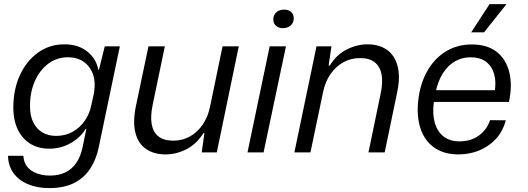

<svg xmlns="http://www.w3.org/2000/svg" viewBox="-20 -754 2614 950"><path d="M223.3 176.7Q163.6 176.7 117.6 157.1Q71.7 137.6 46.1 101.4Q20.6 65.3 19.7 17H95.7Q97 47.7 113.6 69.6Q130.3 91.4 160.2 103.1Q190.1 114.7 228 114.7Q272.6 114.7 305.1 98.2Q337.6 81.7 358.4 50.5Q379.3 19.3 388.3 -24.6L407.4 -116.3H404Q376.6 -72.1 328.6 -45.2Q280.6 -18.3 222.9 -18.3Q182.3 -18.3 149.8 -32.4Q117.3 -46.6 93.9 -73.4Q70.6 -100.1 58.2 -137.4Q45.9 -174.7 45.9 -221Q45.9 -311.4 78.5 -382.1Q111.1 -452.7 168.1 -493.7Q225 -534.7 298.3 -534.7Q367.4 -534.7 411.9 -499.1Q456.3 -463.6 466.4 -409.1H469.6L498.3 -524.7H573L468.6 -25.9Q456.7 33.3 427.2 79.1Q397.7 125 347.8 150.9Q297.9 176.7 223.3 176.7ZM257.6 -81.6Q303.9 -81.6 340.2 -102.2Q376.6 -122.9 400.4 -157.9Q424.1 -192.9 432.3 -235.9L444.9 -293.3Q454 -346 440.2 -385.9Q426.4 -425.7 394.1 -448.2Q361.9 -470.7 316.3 -470.7Q261.6 -470.7 219.2 -439.1Q176.9 -407.6 152.6 -352.9Q128.4 -298.3 128.4 -228.6Q128.4 -181 144.7 -148.3Q161 -115.6 189.9 -98.6Q218.9 -81.6 257.6 -81.6Z M799.4 10Q741 10 702.2 -17.1Q663.4 -44.1 649.9 -97.2Q636.4 -150.3 652.4 -228.7L714.6 -524.7H795.6L735.6 -236.3Q723.6 -179.4 730.6 -139.6Q737.7 -99.7 764.3 -78.9Q790.9 -58 837.4 -58Q881.7 -58 918.8 -78.3Q955.9 -98.6 982.3 -136.4Q1008.7 -174.3 1019.4 -226.7L1081.1 -524.7H1161.4L1052.7 0H978.3L991.3 -95.6H986.9Q951.9 -40.7 902.1 -15.4Q852.3 10 799.4 10Z M1204.6 0 1314.3 -524.7H1394.9L1284.1 0ZM1379.6 -614.7Q1358.1 -614.7 1345.2 -626.7Q1332.3 -638.7 1332.3 -658Q1332.3 -679.1 1347 -692.8Q1361.7 -706.4 1386.1 -706.4Q1407.6 -706.4 1420.5 -694.8Q1433.4 -683.1 1433.4 -663.1Q1433.4 -642 1418.7 -628.4Q1404 -614.7 1379.6 -614.7Z M1436.6 0 1546 -524.7H1620L1606 -429.9H1611.9Q1644.4 -483.1 1695.2 -508.9Q1746 -534.7 1799.3 -534.7Q1840.6 -534.7 1873.1 -520Q1905.7 -505.3 1926 -475.6Q1946.3 -446 1952.1 -401.5Q1958 -357 1945.1 -296.7L1883.4 0H1803.1L1863.1 -289.1Q1875.4 -346.3 1868 -385.6Q1860.6 -425 1834.1 -445.9Q1807.7 -466.7 1761.4 -466.7Q1717.3 -466.7 1679.4 -446.1Q1641.6 -425.4 1615.4 -387.7Q1589.3 -350 1578.6 -298.7L1516.1 0Z M2248 10Q2180.2 10 2133.4 -20.6Q2086.7 -51.2 2065 -106.3Q2043.3 -161.5 2047.5 -234.7Q2053.3 -323.3 2087.8 -390.7Q2122.2 -458 2180.4 -496Q2238.7 -534 2314.5 -534Q2390.7 -534 2437.3 -497.6Q2484 -461.2 2499.9 -396.8Q2515.8 -332.3 2498.3 -249.5H2126.7Q2118.8 -190.8 2131.2 -146.9Q2143.7 -103 2174.8 -78.7Q2206 -54.5 2253.7 -54.5Q2309.3 -54.5 2349.2 -83.2Q2389.2 -112 2404.5 -159.3L2482.5 -158.8Q2468.8 -105.5 2434.7 -67.8Q2400.5 -30.2 2352.4 -10.1Q2304.3 10 2248 10ZM2134.3 -293.2 2123.2 -307.7H2439.3L2426.5 -292.8Q2436.3 -346.2 2425.3 -386.3Q2414.3 -426.3 2384.8 -448.4Q2355.2 -470.5 2308.5 -470.5Q2266.7 -470.5 2231.8 -450.9Q2197 -431.3 2171.8 -392.2Q2146.7 -353 2134.3 -293.2ZM2311.4 -593.9 2402.3 -733.6H2486.1L2374.9 -593.9Z"/></svg>

Font: Mona Sans ExtraLight
Style: Italic
Weight: 200
Italic angle: -11.6951°
Designer: Deni Anggara
Foundry: GitHub
Version: Version 2.000